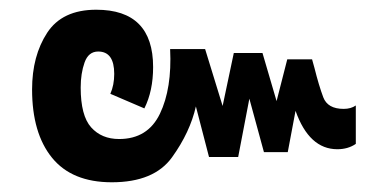

<svg xmlns="http://www.w3.org/2000/svg" viewBox="-20 -445 802 395"><path d="M410 -122H470L493 -242L523 -132H572L588 -217Q616 -138 674 -138Q696 -138 712 -149V-228Q702 -221 687 -221Q654 -221 645 -245Q636 -269 627 -305L622 -323H571L549 -237L520 -336H461L438 -227L402 -344H330Q334 -263 309 -211Q284 -159 225 -159Q189 -159 167.5 -183Q146 -207 146 -265Q146 -294 154 -316.5Q162 -339 182 -339Q215 -339 215 -293Q215 -270 207 -252L277 -222Q295 -258 295 -307Q295 -425 178 -425Q108 -425 77 -377.5Q46 -330 46 -261Q46 -171 87 -120.5Q128 -70 210 -70Q297 -70 334 -121.5Q371 -173 383 -226Z"/></svg>

Font: Noto Sans Thai UI Condensed Semi
Style: Regular
Weight: 600
Width: 3
Designer: Monotype Design Team
Foundry: Monotype Imaging Inc.
Version: Version 1.901